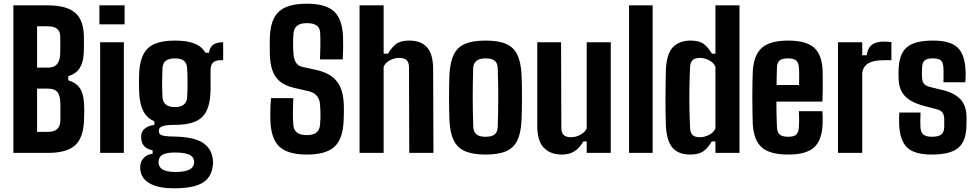

<svg xmlns="http://www.w3.org/2000/svg" viewBox="-20 -829 5290 1041"><path d="M52.5 0V-800H239.5Q341.5 -800 388.2 -759.2Q435 -718.5 435 -624Q435 -599 435 -579Q435 -559 434 -539.5Q431 -488.5 411.5 -458.8Q392 -429 350 -415.5V-394Q393.5 -380.5 413.5 -350.2Q433.5 -320 435.5 -267.5Q437 -243 436.8 -222.2Q436.5 -201.5 435.5 -176Q432 -82 387 -41Q342 0 240 0ZM181 -114H240Q274 -114 290.5 -129.8Q307 -145.5 307.5 -178Q307.5 -200 307.5 -220Q307.5 -240 307.5 -262Q307 -309.5 291.8 -329Q276.5 -348.5 241 -348.5H181ZM181 -462.5H241.5Q274.5 -462.5 290.5 -483Q306.5 -503.5 306.5 -543Q307 -566 307 -586.8Q307 -607.5 306.5 -630.5Q306.5 -658.5 290 -672.5Q273.5 -686.5 239.5 -686.5H181Z M519 -697V-800H655.5V-697ZM523 0V-600H651.5V0Z M923.5 192Q845 192 798.2 168.8Q751.5 145.5 742.5 102Q741 95 740.2 85.5Q739.5 76 740.5 68.5Q744 42 761.5 25Q779 8 807.5 4.5V-14Q779.5 -19.5 764.5 -34Q749.5 -48.5 746.5 -70.5Q745 -79.5 745.2 -85.8Q745.5 -92 746 -99.5Q749 -120.5 768.2 -134.2Q787.5 -148 817 -152V-171Q777.5 -188.5 758.2 -224.5Q739 -260.5 735 -318Q734.5 -334 734 -351Q733.5 -368 733.5 -384.2Q733.5 -400.5 734 -415.8Q734.5 -431 735 -443.5Q739.5 -503 760.2 -539.5Q781 -576 822.2 -592.5Q863.5 -609 928.5 -609Q993 -609 1033.2 -593.5Q1073.5 -578 1094 -543H1113Q1117 -572.5 1135.5 -586.2Q1154 -600 1190 -600V-502.5H1175.5Q1150 -502.5 1135.8 -490.2Q1121.5 -478 1121.5 -446.5V-418.5Q1121.5 -411 1121.5 -399.2Q1121.5 -387.5 1121.8 -373.5Q1122 -359.5 1121.8 -345Q1121.5 -330.5 1120.5 -317.5Q1117 -258 1096.5 -221.5Q1076 -185 1035.2 -168.5Q994.5 -152 928.5 -152Q883 -152 862.2 -145Q841.5 -138 841.5 -121.5V-118Q841.5 -107 848 -100.8Q854.5 -94.5 873 -91.8Q891.5 -89 927.5 -88.5Q1027 -86.5 1075.5 -57.5Q1124 -28.5 1133.5 30Q1135 38 1135.2 49Q1135.5 60 1133.5 72.5Q1127.5 116 1103 142.2Q1078.5 168.5 1034 180.2Q989.5 192 923.5 192ZM931 103.5Q959.5 103.5 980.2 99.2Q1001 95 1013.8 86Q1026.5 77 1030.5 63.5Q1033 55.5 1032.5 48.8Q1032 42 1030 35Q1026 22 1014 14Q1002 6 981.2 2Q960.5 -2 931 -2Q893 -2.5 869.8 6Q846.5 14.5 841.5 35.5Q839.5 43.5 839.5 50.2Q839.5 57 841.5 63.5Q845 77.5 856.5 86.2Q868 95 886.8 99.2Q905.5 103.5 931 103.5ZM928.5 -248.5Q960 -248.5 976.5 -261.8Q993 -275 994.5 -300Q995.5 -315.5 996.2 -336Q997 -356.5 997 -378.8Q997 -401 996.2 -422.2Q995.5 -443.5 994.5 -460.5Q993 -486.5 977 -499.5Q961 -512.5 929 -512.5Q895.5 -512.5 878.8 -499.2Q862 -486 861 -458.5Q860.5 -441 859.8 -420.5Q859 -400 859 -379Q859 -358 859.5 -338.2Q860 -318.5 861 -303Q862.5 -276 879 -262.2Q895.5 -248.5 928.5 -248.5Z M1644.5 9Q1541.5 9 1495.8 -33Q1450 -75 1446 -173Q1445.5 -192.5 1445.5 -213.5Q1445.5 -234.5 1446.5 -255.5Q1447.5 -276.5 1449.5 -297H1570.5Q1568.5 -258 1568.2 -220.8Q1568 -183.5 1570.5 -150.5Q1573 -123 1591 -109.8Q1609 -96.5 1644 -96.5Q1677.5 -96.5 1694.8 -109.8Q1712 -123 1715 -150.5Q1717 -169 1717.5 -188.2Q1718 -207.5 1717.2 -226.8Q1716.5 -246 1715 -264.5Q1713 -291 1697.8 -309.2Q1682.5 -327.5 1655.5 -334L1575 -352.5Q1526 -364 1497.8 -387.5Q1469.5 -411 1457 -447.5Q1444.5 -484 1443 -534Q1442.5 -559 1442.5 -581.8Q1442.5 -604.5 1443 -628Q1445.5 -693 1466.8 -732.8Q1488 -772.5 1531.2 -790.8Q1574.5 -809 1644 -809Q1745.5 -809 1791 -767.2Q1836.5 -725.5 1840 -628Q1841 -603.5 1840.5 -570.5Q1840 -537.5 1838.5 -507H1715Q1716.5 -544.5 1717 -580Q1717.5 -615.5 1716 -650.5Q1715 -677.5 1697 -690.5Q1679 -703.5 1644 -703.5Q1610 -703.5 1592.2 -690.5Q1574.5 -677.5 1571.5 -650.5Q1569 -621 1569 -592.2Q1569 -563.5 1571.5 -534Q1573.5 -507 1585 -489Q1596.5 -471 1622.5 -465.5L1694.5 -450Q1747.5 -438 1779.8 -413.8Q1812 -389.5 1827 -352.2Q1842 -315 1844 -264.5Q1844.5 -250 1844.5 -234.2Q1844.5 -218.5 1844.2 -203Q1844 -187.5 1843 -173Q1839 -75 1793 -33Q1747 9 1644.5 9Z M1929.5 0V-800H2060V-538H2083.5Q2104 -572.5 2128.2 -590.8Q2152.5 -609 2199 -609Q2262.5 -609 2295.2 -572.8Q2328 -536.5 2328.5 -453L2330 0H2199L2197.5 -464Q2197.5 -490.5 2185.2 -502.8Q2173 -515 2145 -515Q2118.5 -515 2094.5 -502.5Q2070.5 -490 2060 -467.5V0Z M2612.5 9Q2543.5 9 2501.8 -9.2Q2460 -27.5 2440.2 -67.5Q2420.5 -107.5 2417 -173.5Q2416 -196 2415.2 -229Q2414.5 -262 2414.5 -298.8Q2414.5 -335.5 2415.2 -369.5Q2416 -403.5 2417 -427.5Q2421 -494 2440.8 -534Q2460.5 -574 2502 -591.5Q2543.5 -609 2612.5 -609Q2683.5 -609 2724.8 -590.5Q2766 -572 2785 -532Q2804 -492 2807.5 -427.5Q2809 -403.5 2809.5 -370.2Q2810 -337 2810 -300.8Q2810 -264.5 2809.5 -231Q2809 -197.5 2807.5 -173.5Q2804 -107.5 2784.8 -67.5Q2765.5 -27.5 2724.2 -9.2Q2683 9 2612.5 9ZM2612.5 -87.5Q2648.5 -87.5 2663.2 -101.2Q2678 -115 2678.5 -142Q2680 -186.5 2680.8 -225.8Q2681.5 -265 2681.5 -302.5Q2681.5 -340 2680.8 -378.5Q2680 -417 2678.5 -459Q2678 -486 2663 -499.2Q2648 -512.5 2612.5 -512.5Q2578 -512.5 2562.2 -498.2Q2546.5 -484 2545.5 -458.5Q2544.5 -424.5 2543.8 -386.5Q2543 -348.5 2543 -307.8Q2543 -267 2543.8 -225.2Q2544.5 -183.5 2546 -142Q2547 -115 2562.5 -101.2Q2578 -87.5 2612.5 -87.5Z M3027 9Q2965 9 2929 -27.2Q2893 -63.5 2893 -147V-600H3022L3023.5 -136Q3023.5 -110 3036 -97.5Q3048.5 -85 3076 -85Q3101.5 -85 3126.2 -98Q3151 -111 3161 -133V-600H3291.5V0H3161V-62H3143Q3120.5 -24 3092.8 -7.5Q3065 9 3027 9Z M3390.5 0V-800H3518.5V0Z M3722.5 9Q3659.5 9 3627 -27.2Q3594.5 -63.5 3590.5 -147Q3589 -177 3588.5 -217.8Q3588 -258.5 3588.2 -302Q3588.5 -345.5 3589 -385.2Q3589.5 -425 3590.5 -453Q3594.5 -537.5 3628.8 -573.2Q3663 -609 3724.5 -609Q3771 -609 3795.2 -590.8Q3819.5 -572.5 3840 -538H3859V-800H3989.5V0H3859V-62H3839Q3819 -27.5 3793.8 -9.2Q3768.5 9 3722.5 9ZM3774.5 -85Q3799.5 -85 3824.2 -97.5Q3849 -110 3859 -133V-467.5Q3849 -490 3824.2 -502.5Q3799.5 -515 3775 -515Q3748 -515 3735.5 -503Q3723 -491 3721.5 -467Q3719 -413.5 3718 -355.5Q3717 -297.5 3718 -241.5Q3719 -185.5 3721.5 -137Q3722.5 -109.5 3734.8 -97.2Q3747 -85 3774.5 -85Z M4254.5 9Q4153.5 9 4110.2 -29.8Q4067 -68.5 4061.5 -154.5Q4060.5 -181.5 4059.8 -220.8Q4059 -260 4059 -302.5Q4059 -345 4059.8 -382.8Q4060.5 -420.5 4061.5 -444Q4067.5 -533 4112.2 -571Q4157 -609 4253 -609Q4349.5 -609 4392.8 -571.5Q4436 -534 4440 -449Q4440.5 -437 4440.8 -408.2Q4441 -379.5 4440.8 -344Q4440.5 -308.5 4439 -278H4189.5Q4189.5 -245 4190.2 -211Q4191 -177 4192.5 -140Q4193.5 -111.5 4207.5 -99.5Q4221.5 -87.5 4254 -87.5Q4285 -87.5 4297.5 -99.5Q4310 -111.5 4311.5 -141Q4312.5 -155.5 4312.8 -176.5Q4313 -197.5 4311.5 -226H4439Q4440 -216.5 4440.5 -193.8Q4441 -171 4440 -154.5Q4436 -67 4393 -29Q4350 9 4254.5 9ZM4190.5 -368H4312.5Q4313 -388.5 4313 -408Q4313 -427.5 4312.8 -442.2Q4312.5 -457 4311.5 -463Q4310 -490 4296.5 -501.2Q4283 -512.5 4253 -512.5Q4219.5 -512.5 4206.5 -500.8Q4193.5 -489 4192.5 -463Q4192 -438.5 4191.2 -414.8Q4190.5 -391 4190.5 -368Z M4523.5 0V-600H4655V-529.5H4679Q4685.5 -571 4708.8 -587.2Q4732 -603.5 4769.5 -603.5Q4781.5 -603.5 4793.2 -602.5Q4805 -601.5 4813 -601V-502.5H4771Q4720.5 -502.5 4691.8 -487.8Q4663 -473 4655 -437.5V0Z M5032 9Q4938 9 4898.5 -29Q4859 -67 4855 -154.5Q4854.5 -174 4854.8 -191.5Q4855 -209 4856 -219H4971Q4969.5 -190 4969.8 -171.8Q4970 -153.5 4970.5 -140Q4972 -111 4987 -99.2Q5002 -87.5 5032 -87.5Q5067.5 -87.5 5083.2 -99.5Q5099 -111.5 5099.5 -141Q5099.5 -154 5099.5 -158.5Q5099.5 -163 5099.5 -167.2Q5099.5 -171.5 5099.5 -183.5Q5099 -204.5 5090.8 -217.5Q5082.5 -230.5 5059.5 -236.5L4991 -254.5Q4945.5 -266.5 4914.5 -285.5Q4883.5 -304.5 4867.8 -334Q4852 -363.5 4852 -407.5Q4851.5 -418 4851.5 -426.5Q4851.5 -435 4852 -443.5Q4852.5 -532 4894.2 -570.5Q4936 -609 5038.5 -609Q5131.5 -609 5171.2 -571.8Q5211 -534.5 5215 -448.5Q5216 -438 5215.5 -415Q5215 -392 5214 -383H5095Q5095.5 -394.5 5095.8 -410Q5096 -425.5 5095.8 -440Q5095.5 -454.5 5095 -463Q5093.5 -490 5081.5 -501.2Q5069.5 -512.5 5038.5 -512.5Q5006 -512.5 4993.2 -501.2Q4980.5 -490 4979.5 -463Q4979 -458.5 4978.5 -449Q4978 -439.5 4978.5 -418.5Q4978.5 -393.5 4987 -378.8Q4995.5 -364 5022 -357.5L5083.5 -342.5Q5152 -327 5186.2 -292.2Q5220.5 -257.5 5220.5 -190Q5220.5 -180 5220.5 -170.8Q5220.5 -161.5 5220 -151Q5219.5 -65.5 5176.5 -28.2Q5133.5 9 5032 9Z"/></svg>

Font: Big Shoulders
Style: Bold
Weight: 700
Designer: Patric King
Foundry: XO Type Co
Version: Version 2.002